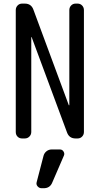

<svg xmlns="http://www.w3.org/2000/svg" viewBox="-20 -750 540 1040"><path d="M259.8 59.6H304.7Q317.4 59.6 324.2 70.8Q331.1 82 326.2 92.8L263.7 237.3Q251 270.5 214.8 269.5H205.1Q192.4 269.5 183.6 259.3Q174.8 249 178.7 236.3L215.8 93.8Q219.7 79.1 231.9 69.3Q244.1 59.6 259.8 59.6ZM99.6 0Q85 0 75.2 -9.8Q65.4 -19.5 65.4 -35.2V-695.3Q65.4 -710 75.2 -720.2Q85 -730.5 99.6 -730.5H114.3Q149.4 -730.5 161.1 -697.3L352.5 -180.7Q352.5 -179.7 354 -179.7Q355.5 -179.7 355.5 -180.7V-695.3Q355.5 -710 365.2 -720.2Q375 -730.5 389.6 -730.5H400.4Q415 -730.5 424.8 -720.2Q434.6 -710 434.6 -695.3V-35.2Q434.6 -20.5 424.8 -10.3Q415 0 400.4 0H389.6Q354.5 0 342.8 -33.2L151.4 -548.8Q151.4 -549.8 150.4 -549.8Q149.4 -549.8 149.4 -548.8V-35.2Q149.4 -20.5 139.2 -10.3Q128.9 0 114.3 0Z"/></svg>

Font: Rounded-L Mgen+ 2m regular
Style: Regular
Weight: 400
Designer: [Source Han Sans]
Ryoko NISHIZUKA  (kana & ideographs); Paul D. Hunt (Latin, Greek & Cyrillic); Wenlong ZHANG  (bopomofo
Version: Version 1.059.20150602